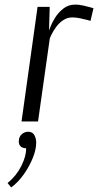

<svg xmlns="http://www.w3.org/2000/svg" viewBox="-20 -530 428 838"><path d="M375 -439Q375 -439 362 -442.5Q349 -446 330.5 -450Q312 -454 296 -454Q273 -454 255 -441.5Q237 -429 224.5 -411.5Q212 -394 205 -379.5Q198 -365 197 -361V-360L146 0H74L144 -500H197L194 -397Q194 -397 200.5 -414Q207 -431 221 -453.5Q235 -476 257 -493Q279 -510 309 -510Q324 -510 342.5 -506Q361 -502 374.5 -498Q388 -494 388 -494ZM77 54Q89 45 103 45Q117 45 126 54L130 60Q138 74 138 93Q138 122 123.5 158.5Q109 195 84.5 230Q60 265 29 288L13 269Q52 237 73.5 193.5Q95 150 94 117Q78 117 69 108Q62 100 62 87Q62 66 77 54Z"/></svg>

Font: Arsenal SC
Style: Italic
Weight: 400
Italic angle: -9.10001°
Designer: Andrij Shevchenko
Foundry: Stairsfor
Version: Version 2.001; ttfautohint (v1.8.4.7-5d5b)